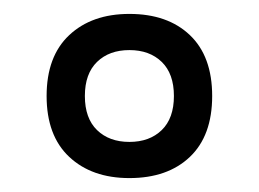

<svg xmlns="http://www.w3.org/2000/svg" viewBox="-20 -724 372 276"><path d="M47 -586Q47 -643 79.5 -673.5Q112 -704 166 -704Q221 -704 253 -673.5Q285 -643 285 -586Q285 -529 253 -498.5Q221 -468 166 -468Q112 -468 79.5 -498.5Q47 -529 47 -586ZM230 -586Q230 -618 212.5 -635Q195 -652 166 -652Q137 -652 119.5 -635Q102 -618 102 -586Q102 -554 119.5 -537Q137 -520 166 -520Q195 -520 212.5 -537Q230 -554 230 -586Z"/></svg>

Font: Mitr Light
Style: Regular
Weight: 300
Designer: Thanarat Vachiruckul
Foundry: Cadson Demak
Version: Version 1.002